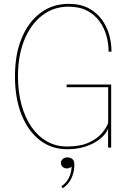

<svg xmlns="http://www.w3.org/2000/svg" viewBox="-20 -764 684 994"><path d="M327 8.5Q247 8.5 186.5 -38Q126 -84.5 91.8 -169.2Q57.5 -254 57.5 -369Q57.5 -484 93 -568.2Q128.5 -652.5 191 -698.2Q253.5 -744 334.5 -744Q397 -744 439.5 -721Q482 -698 508 -661.5Q534 -625 545.5 -583Q557 -541 557 -502.5Q557 -501 557 -499.5Q557 -498 557 -496.5H542Q542 -498 542 -499.5Q542 -501 542 -502.5Q542 -539.5 531 -579Q520 -618.5 495.8 -652.8Q471.5 -687 431.8 -708.2Q392 -729.5 334.5 -729.5Q257.5 -729.5 198.5 -684.2Q139.5 -639 106.2 -557.8Q73 -476.5 73 -369Q73 -288.5 91.2 -221.8Q109.5 -155 143.2 -106.5Q177 -58 223.5 -31.8Q270 -5.5 326.5 -5.5Q396 -5.5 440.5 -26.2Q485 -47 508.8 -75.8Q532.5 -104.5 540 -128V-312.5H325V-326.5H555.5V0H539.5V-98.5Q535 -84 519.5 -65.8Q504 -47.5 477.2 -30.5Q450.5 -13.5 413 -2.5Q375.5 8.5 327 8.5ZM326 108Q313.5 108 304.5 100Q295.5 92 295.5 79.5Q295.5 68 304.5 59.5Q313.5 51 329 51Q339 51 347 54.5Q355 58 360 65.8Q365 73.5 365 86.5Q365 116 357.2 139.8Q349.5 163.5 336 181.2Q322.5 199 305 210.5L298 199.5Q311.5 192 323.5 177Q335.5 162 343 141.2Q350.5 120.5 350.5 97Q349 101 341.5 104.5Q334 108 326 108Z"/></svg>

Font: Epilogue Thin
Style: Regular
Weight: 250
Designer: Tyler Finck
Foundry: Etcetera Type Co
Version: Version 2.111